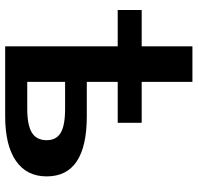

<svg xmlns="http://www.w3.org/2000/svg" viewBox="-31 -734 765 743"><g transform="rotate(90 351.5 -362.5)"><path d="M18.6 -528.3H159.2V-724.6H296.9V-528.3H455.1V-435.5H296.9V-315.9H429.7Q662.6 -315.9 662.6 -160.6Q662.6 -83 602.3 -41.5Q542 0 430.2 0H159.2V-435.5H18.6ZM296.9 -85.4H400.4Q463.9 -85.4 493.2 -103.3Q522.5 -121.1 522.5 -160.6Q522.5 -197.8 494.1 -214.8Q465.8 -231.9 400.9 -231.9H296.9Z"/></g></svg>

Font: Liberation Sans
Style: Bold
Weight: 700
Designer: Steve Matteson
Foundry: Ascender Corporation
Version: Version 2.1.5